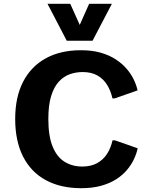

<svg xmlns="http://www.w3.org/2000/svg" viewBox="-20 -988 801 1018"><path d="M410.6 9.8Q301.3 9.8 222.7 -33Q144 -75.7 102.3 -158Q60.5 -240.2 60.5 -357.4Q60.5 -472.7 102.3 -554Q144 -635.3 222.2 -678.5Q300.3 -721.7 409.7 -721.7Q468.3 -721.7 514.2 -708.5Q560.1 -695.3 594.2 -672.9Q628.4 -650.4 652.1 -622.6Q675.8 -594.7 689.7 -565.2Q703.6 -535.6 709.5 -508.8L588.4 -466.3H576.2Q567.4 -506.3 547.9 -538.1Q528.3 -569.8 496.3 -587.9Q464.4 -606 418.5 -606Q382.8 -606 350.1 -594.5Q317.4 -583 291.7 -554.9Q266.1 -526.9 251.2 -478.8Q236.3 -430.7 236.3 -357.4Q236.3 -265.6 259.3 -210.2Q282.2 -154.8 323 -129.9Q363.8 -105 416 -105Q462.4 -105 495.1 -123Q527.8 -141.1 547.9 -172.6Q567.9 -204.1 576.7 -244.1H588.9L710 -201.7Q704.1 -173.8 690.4 -144.5Q676.8 -115.2 653.8 -87.6Q630.9 -60.1 596.9 -38.1Q563 -16.1 516.8 -3.2Q470.7 9.8 410.6 9.8ZM334 -772 231.9 -967.8H352.5L402.8 -856L452.6 -967.8H573.2L470.7 -772Z"/></svg>

Font: Comme
Style: Bold
Weight: 700
Version: Version 1.000;gftools[0.9.27]